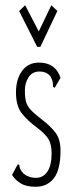

<svg xmlns="http://www.w3.org/2000/svg" viewBox="-20 -703 290 733"><path d="M116 10Q80 10 59 -3Q38 -16 26 -35L44 -69L49 -76L54 -73Q54 -66 57 -58.5Q60 -51 70 -40Q90 -24 117 -24Q145 -24 161 -48Q177 -72 177 -118Q177 -151 165.5 -171Q154 -191 121 -216Q82 -245 61.5 -272.5Q41 -300 41 -351Q41 -400 64 -432Q87 -464 129 -464Q192 -464 211 -406L193 -375L189 -368L183 -371Q182 -378 181.5 -387Q181 -396 173 -411Q164 -422 153.5 -426Q143 -430 131 -430Q103 -430 89 -408Q75 -386 75 -358Q75 -331 79.5 -314.5Q84 -298 97.5 -283.5Q111 -269 137 -249Q175 -220 193 -195Q211 -170 211 -128Q211 -56 186 -23Q161 10 116 10ZM76 -683 128 -583 176 -683 199 -661 134 -524H122L53 -661Z"/></svg>

Font: Inconsolata UltraCondensed Light
Style: Regular
Weight: 300
Width: 1
Monospace: yes
Designer: Raph Levien, Cyreal, Brenton Simpson
Foundry: Raph Levien, Cyreal, Google
Version: Version 3.001; ttfautohint (v1.8.2.53-6de2)